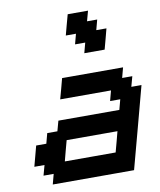

<svg xmlns="http://www.w3.org/2000/svg" viewBox="-104 -1081 967 1163"><g transform="rotate(-10 379.5 -500.0)"><path d="M125 0H625Q647.5 -83 692.1 -250Q736.8 -417 758.8 -500H696.3L713.4 -562.5H650.9L667.5 -625H292.5Q287.1 -604 275.9 -562.3Q264.6 -520.5 258.8 -500H571.3L554.7 -437.5H617.2L600.6 -375H225.6L208.5 -312.5H146L129.4 -250H66.9Q61.5 -229 50.3 -187.3Q39.1 -145.5 33.7 -125H96.2L79.1 -62.5H141.6ZM533.7 -125H221.2Q226.6 -145.5 237.5 -187.3Q248.5 -229 254.4 -250H566.9Q561.5 -229 550.5 -187.3Q539.6 -145.5 533.7 -125ZM451.2 -750H576.2Q582 -771 593 -812.5Q604 -854 609.4 -875H546.9L563.5 -937.5H501L518.1 -1000H393.1Q387.2 -979 376 -937.3Q364.7 -895.5 359.4 -875H421.9L405.3 -812.5H467.8Z"/></g></svg>

Font: Faithful 32x
Style: Oblique
Weight: 400
Foundry: Faithful Resource Pack
Version: Version 1.0; January 27, 2023